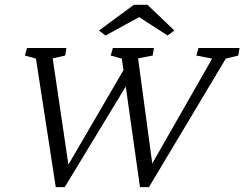

<svg xmlns="http://www.w3.org/2000/svg" viewBox="-20 -772 1012 795"><path d="M523.4 -451.2 248 2.9H210.9L128.9 -529.3L83 -542L91.8 -573.2H254.9L250 -542L198.2 -530.3L264.6 -81.1H257.8L514.6 -521.5ZM559.6 2.9 484.4 -529.3 438.5 -542 447.3 -573.2H617.2L612.3 -542L551.8 -530.3L612.3 -81.1H602.5L858.4 -529.3L793 -542L801.8 -573.2H971.7L966.8 -542L915 -529.3L596.7 2.9ZM702.1 -645.5 673.8 -625 530.3 -717.8H586.9L417 -625L389.6 -645.5L534.2 -752H590.8Z"/></svg>

Font: Crimson Pro ExtraLight
Style: Italic
Weight: 250
Italic angle: -12°
Designer: Jacques Le Bailly
Foundry: Baron von Fonthausen
Version: Version 1.003